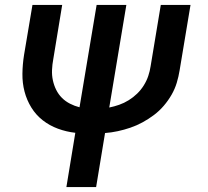

<svg xmlns="http://www.w3.org/2000/svg" viewBox="-20 -540 840 775"><path d="M248 215 284 -4Q248 -8 214 -20.5Q180 -33 152.5 -54.5Q125 -76 106.5 -106Q88 -136 79 -170.5Q70 -205 70.5 -242.5Q71 -280 77 -318L111 -520H231L195 -301Q191 -280 190 -258Q189 -236 193.5 -215.5Q198 -195 207 -177Q216 -159 230 -145Q244 -131 262.5 -121.5Q281 -112 301 -107L370 -520H490L421 -106Q441 -110 461 -117Q481 -124 499.5 -135.5Q518 -147 533.5 -162Q549 -177 560.5 -195.5Q572 -214 578.5 -233.5Q585 -253 588 -273L629 -520H749L705 -256Q701 -231 693.5 -206Q686 -181 672.5 -157.5Q659 -134 641 -113Q623 -92 601 -75.5Q579 -59 555 -46Q531 -33 506 -24.5Q481 -16 455.5 -10.5Q430 -5 404 -3L368 215Z"/></svg>

Font: Iosevka Aile Oblique
Style: Bold
Weight: 700
Italic angle: -9°
Designer: Belleve Invis
Foundry: Belleve Invis
Version: Version 31.1.0; ttfautohint (v1.8.4)